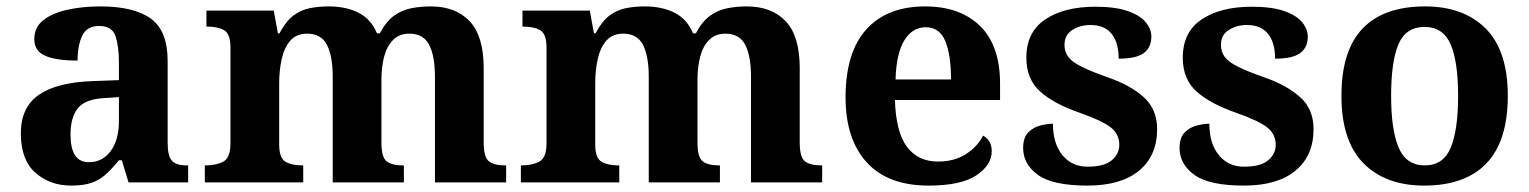

<svg xmlns="http://www.w3.org/2000/svg" viewBox="-20 -569 4771 599"><path d="M202 10Q136 10 90.5 -30Q45 -70 45 -153Q45 -234 101 -273Q157 -312 269 -316L351 -319V-374Q351 -424 340.5 -456Q330 -488 289 -488Q251 -488 236.5 -457.5Q222 -427 222 -380Q155 -380 121 -395Q87 -410 87 -447Q87 -484 115 -506Q143 -528 190 -538.5Q237 -549 293 -549Q398 -549 450.5 -511Q503 -473 503 -379V-124Q503 -83 516 -68Q529 -53 563 -53H567V0H381L360 -69H351Q329 -42 309.5 -24.5Q290 -7 265 1.5Q240 10 202 10ZM257 -63Q300 -63 325.5 -98Q351 -133 351 -191V-266L306 -263Q246 -260 223 -231.5Q200 -203 200 -149Q200 -63 257 -63Z M619 0V-53H621Q655 -53 677 -65Q699 -77 699 -122V-421Q699 -463 679.5 -474.5Q660 -486 627 -486H624V-536H834L847 -465H852Q872 -503 895.5 -520.5Q919 -538 946.5 -543.5Q974 -549 1005 -549Q1060 -549 1099 -529Q1138 -509 1156 -465H1165Q1185 -503 1210 -520.5Q1235 -538 1264 -543.5Q1293 -549 1324 -549Q1401 -549 1445 -503Q1489 -457 1489 -356V-124Q1489 -78 1505.5 -65.5Q1522 -53 1556 -53H1559V0H1337V-329Q1337 -394 1319 -429Q1301 -464 1257 -464Q1226 -464 1206.5 -444.5Q1187 -425 1178.5 -392.5Q1170 -360 1170 -321V-124Q1170 -78 1186.5 -65.5Q1203 -53 1237 -53H1240V0H1018V-329Q1018 -394 1000 -429Q982 -464 938 -464Q905 -464 886 -442.5Q867 -421 859 -385.5Q851 -350 851 -309V-118Q851 -76 870.5 -64.5Q890 -53 923 -53H926V0Z M1605 0V-53H1607Q1641 -53 1663 -65Q1685 -77 1685 -122V-421Q1685 -463 1665.5 -474.5Q1646 -486 1613 -486H1610V-536H1820L1833 -465H1838Q1858 -503 1881.5 -520.5Q1905 -538 1932.5 -543.5Q1960 -549 1991 -549Q2046 -549 2085 -529Q2124 -509 2142 -465H2151Q2171 -503 2196 -520.5Q2221 -538 2250 -543.5Q2279 -549 2310 -549Q2387 -549 2431 -503Q2475 -457 2475 -356V-124Q2475 -78 2491.5 -65.5Q2508 -53 2542 -53H2545V0H2323V-329Q2323 -394 2305 -429Q2287 -464 2243 -464Q2212 -464 2192.5 -444.5Q2173 -425 2164.5 -392.5Q2156 -360 2156 -321V-124Q2156 -78 2172.5 -65.5Q2189 -53 2223 -53H2226V0H2004V-329Q2004 -394 1986 -429Q1968 -464 1924 -464Q1891 -464 1872 -442.5Q1853 -421 1845 -385.5Q1837 -350 1837 -309V-118Q1837 -76 1856.5 -64.5Q1876 -53 1909 -53H1912V0Z M2877 10Q2750 10 2684 -62.5Q2618 -135 2618 -265Q2618 -406 2683 -477.5Q2748 -549 2866 -549Q2975 -549 3037.5 -488Q3100 -427 3100 -308V-257H2772Q2775 -157 2809.5 -111Q2844 -65 2906 -65Q2958 -65 2994 -88.5Q3030 -112 3047 -146Q3074 -131 3074 -97Q3074 -54 3026 -22Q2978 10 2877 10ZM2947 -321Q2947 -398 2929 -441Q2911 -484 2868 -484Q2826 -484 2801 -442.5Q2776 -401 2774 -321Z M3373 10Q3264 10 3218 -23.5Q3172 -57 3172 -107Q3172 -140 3188 -156Q3204 -172 3226 -177.5Q3248 -183 3265 -183Q3265 -121 3294.5 -85Q3324 -49 3373 -49Q3425 -49 3448.5 -69Q3472 -89 3472 -117Q3472 -150 3446 -171Q3420 -192 3349 -217Q3268 -245 3225 -283.5Q3182 -322 3182 -389Q3182 -469 3241 -508.5Q3300 -548 3397 -548Q3460 -548 3498.5 -534.5Q3537 -521 3554.5 -499.5Q3572 -478 3572 -455Q3572 -421 3548.5 -403.5Q3525 -386 3470 -386Q3470 -436 3448 -463.5Q3426 -491 3382 -491Q3350 -491 3325.5 -475.5Q3301 -460 3301 -429Q3301 -408 3312.5 -392Q3324 -376 3354 -361Q3384 -346 3438 -327Q3505 -304 3547.5 -266.5Q3590 -229 3590 -166Q3590 -83 3533.5 -36.5Q3477 10 3373 10Z M3861 10Q3752 10 3706 -23.5Q3660 -57 3660 -107Q3660 -140 3676 -156Q3692 -172 3714 -177.5Q3736 -183 3753 -183Q3753 -121 3782.5 -85Q3812 -49 3861 -49Q3913 -49 3936.5 -69Q3960 -89 3960 -117Q3960 -150 3934 -171Q3908 -192 3837 -217Q3756 -245 3713 -283.5Q3670 -322 3670 -389Q3670 -469 3729 -508.5Q3788 -548 3885 -548Q3948 -548 3986.5 -534.5Q4025 -521 4042.5 -499.5Q4060 -478 4060 -455Q4060 -421 4036.5 -403.5Q4013 -386 3958 -386Q3958 -436 3936 -463.5Q3914 -491 3870 -491Q3838 -491 3813.5 -475.5Q3789 -460 3789 -429Q3789 -408 3800.5 -392Q3812 -376 3842 -361Q3872 -346 3926 -327Q3993 -304 4035.5 -266.5Q4078 -229 4078 -166Q4078 -83 4021.5 -36.5Q3965 10 3861 10Z M4423 10Q4303 10 4234 -59.5Q4165 -129 4165 -270Q4165 -411 4231 -480Q4297 -549 4426 -549Q4546 -549 4615 -480Q4684 -411 4684 -270Q4684 -129 4617.5 -59.5Q4551 10 4423 10ZM4425 -53Q4483 -53 4506 -108.5Q4529 -164 4529 -270Q4529 -377 4505.5 -431Q4482 -485 4424 -485Q4366 -485 4343 -431Q4320 -377 4320 -270Q4320 -164 4343.5 -108.5Q4367 -53 4425 -53Z"/></svg>

Font: Noto Serif Thai
Style: Bold
Weight: 700
Designer: Monotype Design Team
Foundry: Monotype Imaging Inc.
Version: Version 2.002; ttfautohint (v1.8.4.7-5d5b)